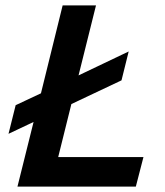

<svg xmlns="http://www.w3.org/2000/svg" viewBox="-20 -695 613 715"><path d="M45 0 105 -240.8 11.7 -196.7 38.3 -303.3 132.5 -347.5 213.3 -675H337.5L272.5 -414.2L459.2 -503.3L432.5 -395.8L245.8 -307.5L196.7 -110H514.2L485.8 0Z"/></svg>

Font: Funnel Sans SemiBold
Style: Italic
Weight: 600
Italic angle: -14.036°
Designer: NORD ID, Kristian Moeller
Foundry: Dicotype
Version: Version 1.000